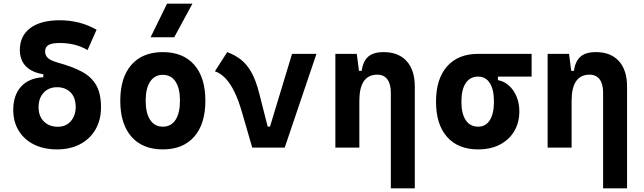

<svg xmlns="http://www.w3.org/2000/svg" viewBox="-20 -815 3556 1060"><path d="M294.4 9.8Q221.7 9.8 167.5 -17.3Q113.3 -44.4 83.3 -93.5Q53.2 -142.6 53.2 -208Q53.2 -289.6 96.4 -336.9Q139.6 -384.3 219.2 -388.7V-420.9L247.6 -401.9Q188.5 -406.2 153.8 -425.8Q119.1 -445.3 104.2 -474.6Q89.4 -503.9 89.4 -537.6Q89.4 -616.7 147 -659.9Q204.6 -703.1 309.6 -703.1Q421.9 -703.1 513.2 -650.9L463.4 -538.6Q397.9 -577.6 309.6 -577.6Q267.1 -577.6 248 -566.7Q229 -555.7 229 -531.2Q229 -508.8 244.9 -494.4Q260.7 -480 300.8 -468.8Q376 -448.2 429 -420.9Q481.9 -393.6 509.8 -347.2Q537.6 -300.8 537.6 -222.7Q537.6 -152.8 507.3 -100.3Q477.1 -47.9 422.4 -19Q367.7 9.8 294.4 9.8ZM299.3 -115.2Q344.2 -115.2 371.1 -146.2Q397.9 -177.2 397.9 -224.1Q397.9 -276.4 369.6 -304.9Q341.3 -333.5 294.9 -333.5Q249 -333.5 220.9 -303.2Q192.9 -272.9 192.9 -222.7Q192.9 -173.8 222.2 -144.5Q251.5 -115.2 299.3 -115.2Z M878.9 9.8Q767.1 9.8 705.6 -60.5Q644 -130.9 644 -258.8Q644 -387.2 705.6 -457.3Q767.1 -527.3 878.9 -527.3Q990.8 -527.3 1052.3 -457.3Q1113.8 -387.2 1113.8 -258.8Q1113.8 -130.9 1052.3 -60.5Q990.8 9.8 878.9 9.8ZM879.2 -115.7Q924.3 -115.7 949 -153.1Q973.6 -190.5 973.6 -258.9Q973.6 -327.6 949 -364.7Q924.3 -401.9 878.9 -401.9Q834 -401.9 809.1 -364.7Q784.2 -327.5 784.2 -258.8Q784.2 -190.4 809.1 -153.1Q834 -115.7 879.2 -115.7ZM811.5 -609.4 902.3 -794.9H1042.5L941.9 -609.4Z M1372.6 0 1454.1 -116.2H1470.7L1592.3 -517.6H1727.1L1551.8 0ZM1372.6 0 1317.4 -190.4Q1297.4 -260.7 1274.2 -308.1Q1251 -355.5 1224.1 -383.3Q1197.3 -411.1 1166.5 -421.4L1234.4 -527.3Q1276.9 -511.7 1309.8 -486.1Q1342.8 -460.4 1367.9 -415.8Q1393.1 -371.1 1411.6 -297.9L1477.5 -38.6Z M2137.7 224.6V-304.2Q2137.7 -351.6 2118.4 -377.2Q2099.1 -402.8 2063.3 -402.8Q1963.9 -402.8 1963.9 -258.3L1933.6 -423.8H1976.6Q1983.9 -476.1 2012.2 -501.7Q2040.5 -527.3 2098.1 -527.3Q2180.2 -527.3 2225.1 -477.5Q2270 -427.7 2270 -336.9V224.6ZM1831.5 0V-517.6H1949.7L1963.9 -408.2V0Z M2619.6 9.8Q2509.3 9.8 2448.2 -59.1Q2387.2 -127.9 2387.2 -253.9Q2387.2 -379.4 2448.2 -448.5Q2509.3 -517.6 2619.6 -517.6L2729 -486.8V-372.6Q2762.7 -366.7 2789.6 -342.8Q2816.4 -318.8 2831.8 -282Q2847.2 -245.1 2847.2 -201.2Q2847.2 -137.7 2818.8 -90.3Q2790.5 -43 2739.5 -16.6Q2688.5 9.8 2619.6 9.8ZM2619.6 -115.7Q2661.6 -115.7 2684.3 -151.6Q2707 -187.5 2707 -253.9Q2707 -320.3 2684.3 -356.2Q2661.6 -392.1 2619.6 -392.1Q2575.2 -392.1 2551.3 -356.2Q2527.3 -320.3 2527.3 -253.9Q2527.3 -187.5 2551.3 -151.6Q2575.2 -115.7 2619.6 -115.7ZM2619.6 -392.1V-517.6H2915V-392.1Z M3309.6 224.6V-304.2Q3309.6 -351.6 3290.3 -377.2Q3271 -402.8 3235.2 -402.8Q3135.7 -402.8 3135.7 -258.3L3105.5 -423.8H3148.4Q3155.8 -476.1 3184.1 -501.7Q3212.4 -527.3 3270 -527.3Q3352.1 -527.3 3397 -477.5Q3441.9 -427.7 3441.9 -336.9V224.6ZM3003.4 0V-517.6H3121.6L3135.7 -408.2V0Z"/></svg>

Font: Cascadia Mono PL
Style: Regular
Weight: 400
Monospace: yes
Designer: Aaron Bell
Foundry: Saja Typeworks
Version: Version 2102.003